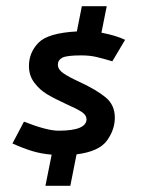

<svg xmlns="http://www.w3.org/2000/svg" viewBox="-20 -550 461 617"><path d="M235 -287Q289 -262 319 -237.5Q349 -213 349 -172Q349 -133 323.5 -98Q298 -63 226 -54L206 47H126L146 -53Q111 -56 82 -65Q53 -74 20 -89L57 -159Q131 -130 168 -130Q258 -130 258 -167Q258 -180 243 -190Q228 -200 194 -215Q155 -233 131.5 -247Q108 -261 90.5 -284Q73 -307 73 -338Q73 -381 103.5 -412.5Q134 -444 227 -449L243 -530H323L306 -445Q353 -436 382 -422L341 -353Q311 -362 289.5 -367Q268 -372 241 -372Q194 -372 180 -364.5Q166 -357 166 -342Q166 -327 183 -315Q200 -303 235 -287Z"/></svg>

Font: Cambay Devanagari
Style: Bold Italic
Weight: 700
Designer: Pooja Saxena
Foundry: Pooja Saxena
Version: Version 1.005;PS 001.005;hotconv 1.0.70;makeotf.lib2.5.58329